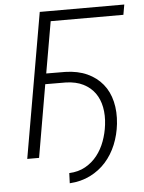

<svg xmlns="http://www.w3.org/2000/svg" viewBox="-58 -757 703 939"><g transform="rotate(-5 294.0 -287.0)"><path d="M579.1 -661.1H222.2L178.2 -408.2L272 -407.7Q333 -406.2 378.9 -385.3Q424.8 -364.3 454.3 -328.1Q483.9 -292 495.8 -241.9Q507.8 -191.9 501.5 -132.8Q495.6 -79.1 476.1 -31.5Q456.5 16.1 424.3 52.2Q392.1 88.4 347.2 110.8Q302.2 133.3 246.1 136.7L248 86.9Q293 85 327.4 65.7Q361.8 46.4 385.7 15.9Q409.7 -14.6 423.8 -53.2Q438 -91.8 442.9 -132.8Q448.7 -179.2 440.9 -219.5Q433.1 -259.8 411.6 -289.6Q390.1 -319.3 355 -336.9Q319.8 -354.5 270.5 -356L168.9 -356.4L107.4 0H49.3L172.9 -710.9H587.9Z"/></g></svg>

Font: Roboto Mono Light
Style: Italic
Weight: 300
Designer: Google
Version: Version 2.000985; 2015; ttfautohint (v1.3)